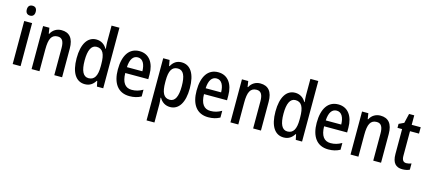

<svg xmlns="http://www.w3.org/2000/svg" viewBox="-68 -1489 5204 2327"><g transform="rotate(15 2534.5 -326.0)"><path d="M120 -811C84 -811 63 -791 63 -749C63 -708 85 -687 120 -687C154 -687 175 -708 175 -749C175 -790 155 -811 120 -811ZM168 -606H69V-66H168Z M536 -616C480 -616 429 -588 402 -534H396L385 -606H306V-66H405V-340C405 -471 433 -530 512 -530C568 -530 591 -488 591 -406V-66H689V-426C689 -555 635 -616 536 -616Z M975 -56C1036 -56 1076 -85 1106 -133H1112L1126 -66H1205V-826H1106V-618C1106 -594 1109 -565 1112 -536H1107C1078 -586 1032 -616 973 -616C865 -616 799 -516 799 -335C799 -154 864 -56 975 -56ZM1000 -138C932 -138 900 -206 900 -335C900 -461 932 -531 999 -531C1077 -531 1107 -469 1107 -341V-315C1107 -196 1074 -138 1000 -138Z M1515 -615C1389 -615 1317 -514 1317 -332C1317 -165 1388 -56 1535 -56C1591 -56 1637 -67 1681 -91V-176C1634 -149 1592 -137 1542 -137C1460 -137 1417 -196 1415 -314H1704V-374C1704 -516 1637 -615 1515 -615ZM1515 -537C1579 -537 1609 -473 1610 -388H1416C1421 -489 1457 -537 1515 -537Z M2043 -616C1984 -616 1942 -588 1912 -533H1906L1893 -606H1813V174H1912V-58C1912 -78 1909 -106 1906 -136H1912C1939 -87 1985 -56 2045 -56C2153 -56 2219 -157 2219 -336C2219 -520 2153 -616 2043 -616ZM2018 -532C2089 -532 2118 -464 2118 -336C2118 -208 2086 -140 2019 -140C1943 -140 1912 -202 1912 -332V-352C1912 -476 1944 -532 2018 -532Z M2503 -615C2377 -615 2305 -514 2305 -332C2305 -165 2376 -56 2523 -56C2579 -56 2625 -67 2669 -91V-176C2622 -149 2580 -137 2530 -137C2448 -137 2405 -196 2403 -314H2692V-374C2692 -516 2625 -615 2503 -615ZM2503 -537C2567 -537 2597 -473 2598 -388H2404C2409 -489 2445 -537 2503 -537Z M3031 -616C2975 -616 2924 -588 2897 -534H2891L2880 -606H2801V-66H2900V-340C2900 -471 2928 -530 3007 -530C3063 -530 3086 -488 3086 -406V-66H3184V-426C3184 -555 3130 -616 3031 -616Z M3470 -56C3531 -56 3571 -85 3601 -133H3607L3621 -66H3700V-826H3601V-618C3601 -594 3604 -565 3607 -536H3602C3573 -586 3527 -616 3468 -616C3360 -616 3294 -516 3294 -335C3294 -154 3359 -56 3470 -56ZM3495 -138C3427 -138 3395 -206 3395 -335C3395 -461 3427 -531 3494 -531C3572 -531 3602 -469 3602 -341V-315C3602 -196 3569 -138 3495 -138Z M4010 -615C3884 -615 3812 -514 3812 -332C3812 -165 3883 -56 4030 -56C4086 -56 4132 -67 4176 -91V-176C4129 -149 4087 -137 4037 -137C3955 -137 3912 -196 3910 -314H4199V-374C4199 -516 4132 -615 4010 -615ZM4010 -537C4074 -537 4104 -473 4105 -388H3911C3916 -489 3952 -537 4010 -537Z M4538 -616C4482 -616 4431 -588 4404 -534H4398L4387 -606H4308V-66H4407V-340C4407 -471 4435 -530 4514 -530C4570 -530 4593 -488 4593 -406V-66H4691V-426C4691 -555 4637 -616 4538 -616Z M4987 -140C4948 -140 4931 -166 4931 -218V-526H5044V-606H4931V-725H4866L4838 -606L4774 -576V-526H4832V-213C4832 -102 4878 -56 4959 -56C4994 -56 5027 -63 5050 -75V-153C5030 -145 5008 -140 4987 -140Z"/></g></svg>

Font: Noto Sans Malayalam UI Condensed Medium
Style: Regular
Weight: 500
Width: 3
Designer: Jelle Bosma - Monotype Design Team
Foundry: Monotype Imaging Inc.
Version: Version 2.104